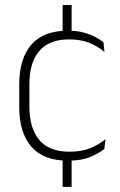

<svg xmlns="http://www.w3.org/2000/svg" viewBox="-20 -616 469 748"><path d="M259 -479.5H224V-596.5H259ZM259 112H224V-10.5H259ZM245 10Q150 10 102.5 -44.2Q55 -98.5 55 -199.5V-287.5Q55 -388.5 102.5 -442.5Q150 -496.5 245 -496.5Q278.5 -496.5 304.8 -489.5Q331 -482.5 350.5 -472.2Q370 -462 383 -451.5L387 -413.5Q363.5 -434 330 -448.2Q296.5 -462.5 248.5 -462.5Q172 -462.5 133.2 -417.5Q94.5 -372.5 94.5 -287V-200.5Q94.5 -116 133.2 -70.5Q172 -25 250 -25Q299.5 -25 333.5 -39.5Q367.5 -54 391 -74L386.5 -35.5Q366 -19 331.5 -4.5Q297 10 245 10Z"/></svg>

Font: Anek Gujarati Medium ExtraLight
Style: Regular
Weight: 250
Version: Version 1.003